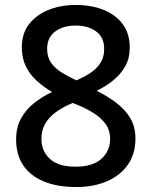

<svg xmlns="http://www.w3.org/2000/svg" viewBox="-20 -744 612 774"><path d="M285 -724Q348 -724 397 -704.5Q446 -685 474.5 -647Q503 -609 503 -552Q503 -509 485 -477Q467 -445 437 -420.5Q407 -396 370 -378Q412 -357 447.5 -330.5Q483 -304 504.5 -269Q526 -234 526 -185Q526 -125 496.5 -81.5Q467 -38 413 -14Q359 10 287 10Q210 10 155.5 -13Q101 -36 73 -78.5Q45 -121 45 -182Q45 -231 65 -267Q85 -303 118 -329Q151 -355 190 -373Q156 -393 128 -418.5Q100 -444 84 -477Q68 -510 68 -553Q68 -609 97 -646.5Q126 -684 175.5 -704Q225 -724 285 -724ZM147 -184Q147 -135 181 -103.5Q215 -72 285 -72Q353 -72 388.5 -103.5Q424 -135 424 -185Q424 -218 406.5 -243Q389 -268 358.5 -287.5Q328 -307 288 -323L273 -329Q232 -312 204 -291Q176 -270 161.5 -244Q147 -218 147 -184ZM284 -641Q235 -641 202.5 -617Q170 -593 170 -547Q170 -514 186 -491Q202 -468 229 -451.5Q256 -435 288 -420Q320 -434 345 -450.5Q370 -467 385 -490.5Q400 -514 400 -547Q400 -593 368 -617Q336 -641 284 -641Z"/></svg>

Font: Noto Sans Thai Medium
Style: Regular
Weight: 500
Designer: Monotype Design Team
Foundry: Monotype Imaging Inc.
Version: Version 2.001